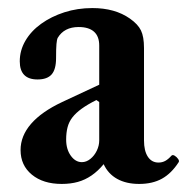

<svg xmlns="http://www.w3.org/2000/svg" viewBox="-20 -445 464 476"><path d="M133 11Q87 11 59 -12Q31 -35 31 -73Q31 -108 57 -138Q83 -168 134 -192L226 -235V-332Q226 -355 213 -366.5Q200 -378 175 -378Q139 -378 123 -351Q121 -347 120 -336Q119 -325 119 -301Q119 -273 108 -260.5Q97 -248 73 -248Q29 -248 29 -293Q29 -320 43 -344Q57 -368 82 -386Q107 -404 139.5 -414.5Q172 -425 209 -425Q265 -425 302 -399Q322 -385 329.5 -369.5Q337 -354 337 -326V-97Q337 -71 346.5 -56.5Q356 -42 373 -42Q382 -42 389.5 -46Q397 -50 405 -59Q408 -62 413 -59Q418 -56 421.5 -51Q425 -46 423 -43Q405 -15 381.5 -2Q358 11 325 11Q293 11 270.5 -1.5Q248 -14 237 -38Q223 -21 207 -10Q191 1 173 6Q155 11 133 11ZM183 -43Q194 -43 204 -51Q214 -59 220 -71.5Q226 -84 226 -97V-192L219 -197Q197 -186 182.5 -175.5Q168 -165 159.5 -154Q151 -143 147.5 -129.5Q144 -116 144 -99Q144 -75 155.5 -59Q167 -43 183 -43Z"/></svg>

Font: Junicode VF
Style: Regular
Weight: 400
Designer: Peter S. Baker
Version: Version 2.213